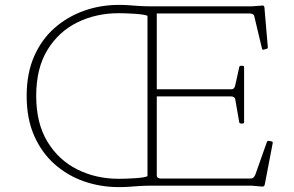

<svg xmlns="http://www.w3.org/2000/svg" viewBox="-20 -759 1202 785"><path d="M466 6Q391 6 323.5 -17.5Q256 -41 203 -88Q150 -135 119.5 -204.5Q89 -274 89 -367Q89 -459 119.5 -528.5Q150 -598 203 -644.5Q256 -691 323.5 -715Q391 -739 466 -739Q490 -739 508.5 -737.5Q527 -736 550 -734.5Q573 -733 610 -733H621V-42Q621 -35 626 -32Q631 -29 638 -29H1005Q1012 -29 1016.5 -33.5Q1021 -38 1024 -45L1071 -178Q1073 -184 1079 -183L1090 -181Q1096 -180 1095 -174L1063 -7Q1062 -2 1060.5 0.5Q1059 3 1055 3.5Q1051 4 1042 3L1008 0H610Q575 0 551.5 1.5Q528 3 509 4.5Q490 6 466 6ZM465 -28Q475 -28 494.5 -28.5Q514 -29 534.5 -30.5Q555 -32 569 -34.5Q583 -37 583 -40V-693Q583 -696 568.5 -698.5Q554 -701 533.5 -702.5Q513 -704 493.5 -704.5Q474 -705 465 -705Q373 -705 296.5 -667.5Q220 -630 174 -555Q128 -480 128 -367Q128 -255 174 -179.5Q220 -104 296.5 -66Q373 -28 465 -28ZM965 -254Q959 -254 958 -260L942 -352Q941 -359 936 -362Q931 -365 923 -365H621V-394H926Q933 -394 937 -399Q941 -404 942 -411L958 -484Q959 -490 965 -490H972Q978 -490 978 -484V-260Q978 -254 972 -254ZM1058 -556Q1052 -555 1051 -561L1020 -691Q1019 -698 1013.5 -701Q1008 -704 1000 -704H621V-733H1008L1049 -736Q1054 -737 1056.5 -736Q1059 -735 1060.5 -731Q1062 -727 1062 -718L1075 -566Q1075 -560 1069 -559Z"/></svg>

Font: Hahmlet Thin
Style: Regular
Weight: 250
Version: Version 1.002